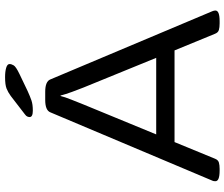

<svg xmlns="http://www.w3.org/2000/svg" viewBox="-86 -818 906 775"><g transform="rotate(-90 367.5 -431.0)"><path d="M66 2Q23 2 23 -15Q23 -18 23.5 -21.5Q24 -25 26 -29L301 -681Q309 -702 351 -702H384Q426 -702 434 -681L709 -28Q712 -21 712 -15Q712 2 669 2H660Q644 2 633.5 -1Q623 -4 618 -17L551 -180H181L114 -17Q109 -4 98.5 -1Q88 2 73 2ZM333 -548 212 -254H521L401 -548Q393 -568 383.5 -594Q374 -620 369 -640H367Q363 -623 352.5 -597Q342 -571 333 -548ZM308 -752Q282 -752 282 -765Q282 -769 284 -774Q286 -779 293 -784L367 -841Q382 -852 397 -858Q412 -864 443 -864Q466 -864 481 -859.5Q496 -855 496 -846Q496 -838 490.5 -829Q485 -820 456 -806L387 -773Q365 -763 349 -757.5Q333 -752 308 -752Z"/></g></svg>

Font: Asap Expanded
Style: Regular
Weight: 400
Width: 7
Designer: Pablo Cosgaya
Foundry: Omnibus-Type
Version: Version 3.001; ttfautohint (v1.8.4.7-5d5b)